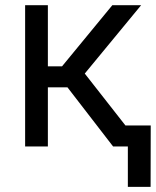

<svg xmlns="http://www.w3.org/2000/svg" viewBox="-20 -566 602 742"><path d="M77.1 0V-545.9H165V-309.6H219.7L414.1 -545.9H525.4L307.6 -281.7L528.3 0H417L240.7 -228.5H165V0ZM474.1 156.2V0H437.5V-81.1H562.5L562 156.2Z"/></svg>

Font: Inter Variable LoSnoCo
Style: Regular
Weight: 400
Designer: Rasmus Andersson
Foundry: rsms
Version: Version 4.000;git-a52131595; featfreeze: case,dlig,ss01,ss02